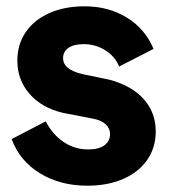

<svg xmlns="http://www.w3.org/2000/svg" viewBox="-20 -578 535 609"><path d="M17 -137 125 -193Q147 -151 182 -127.5Q217 -104 260 -104Q293 -104 311 -117Q329 -130 329 -153Q329 -171 315 -184Q301 -197 273 -202L180 -220Q112 -236 73.5 -280.5Q35 -325 35 -386Q35 -437 61.5 -476Q88 -515 136.5 -536.5Q185 -558 248 -558Q324 -558 382 -522.5Q440 -487 467 -423L358 -367Q345 -399 314 -418.5Q283 -438 245 -438Q214 -438 197 -426Q180 -414 180 -393Q180 -376 194.5 -363.5Q209 -351 241 -343L328 -325Q398 -306 436 -263.5Q474 -221 474 -161Q474 -110 447 -71Q420 -32 371 -10.5Q322 11 257 11Q171 11 106.5 -28.5Q42 -68 17 -137Z"/></svg>

Font: BLUETTI 2.0
Style: Bold
Weight: 700
Designer: Stijn de Vries
Foundry: tokotype
Version: Version 2.005;October 31, 2023;FontCreator 14.0.0.2814 64-bi